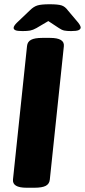

<svg xmlns="http://www.w3.org/2000/svg" viewBox="-20 -880 399 902"><path d="M105 2Q37 2 41 -37L107 -664Q109 -684 126 -693Q143 -702 179 -702H215Q284 -702 280 -663L214 -36Q212 -16 195 -7Q178 2 141 2ZM86 -734Q61 -734 52.5 -738Q44 -742 44 -749Q44 -758 59 -773L121 -832Q138 -849 156 -854.5Q174 -860 213 -860Q253 -860 269.5 -854.5Q286 -849 299 -831L348 -773Q354 -765 356.5 -759.5Q359 -754 359 -751Q359 -743 349.5 -738.5Q340 -734 314 -734Q294 -734 282 -736.5Q270 -739 257 -748L207 -781L151 -748Q135 -739 121.5 -736.5Q108 -734 86 -734Z"/></svg>

Font: Asap Semi Expanded Semi Expanded ExtraBold
Style: Italic
Weight: 800
Width: 6
Italic angle: -6°
Designer: Pablo Cosgaya
Foundry: Omnibus-Type
Version: Version 3.001; ttfautohint (v1.8.4.7-5d5b)